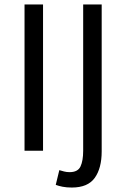

<svg xmlns="http://www.w3.org/2000/svg" viewBox="-20 -676 566 861"><path d="M90 0V-656H173V0ZM302 165Q279 165 261 161.5Q243 158 230 153L246 87Q256 90 267.5 93Q279 96 292 96Q329 96 341 70.5Q353 45 353 0V-656H436V3Q436 78 405 121.5Q374 165 302 165Z"/></svg>

Font: Processing Sans Pro
Style: Regular
Weight: 400
Designer: Paul D. Hunt
Foundry: Adobe Systems Incorporated
Version: Version 2.020;PS 2.000;hotconv 1.0.86;makeotf.lib2.5.63406